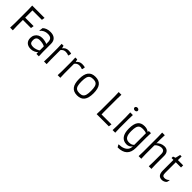

<svg xmlns="http://www.w3.org/2000/svg" viewBox="409 -2604 4614 4614"><g transform="rotate(45 2716.0 -297.5)"><path d="M182 -672V-425H469L457 -347H182V-150L187 0H95L100 -150V-605L95 -750H515L503 -672Z M817 -371Q862 -371 911 -361Q960 -351 986 -335V-397Q986 -470 952 -503Q918 -536 844 -536Q783 -536 732.5 -512Q682 -488 654 -445L643 -447L655 -542Q689 -577 741 -595.5Q793 -614 857 -614Q957 -614 1011.5 -563.5Q1066 -513 1066 -417V-149L1071 0H989L986 -63Q970 -33 916 -8.5Q862 16 809 16Q715 16 663.5 -32.5Q612 -81 612 -167Q612 -227 638.5 -273.5Q665 -320 711.5 -345.5Q758 -371 817 -371ZM820 -61Q858 -61 913.5 -79.5Q969 -98 986 -117V-253Q963 -270 914.5 -281Q866 -292 818 -292Q754 -292 725 -263Q696 -234 696 -176Q696 -132 707 -107.5Q718 -83 745 -72Q772 -61 820 -61Z M1576 -593 1563 -523 1550 -514Q1540 -521 1510.5 -528Q1481 -535 1454 -535Q1374 -535 1331 -471V-150L1336 0H1246L1251 -150V-455L1246 -600H1311L1329 -530Q1354 -567 1391.5 -587Q1429 -607 1473 -607Q1508 -607 1536.5 -603Q1565 -599 1576 -593Z M2041 -593 2028 -523 2015 -514Q2005 -521 1975.5 -528Q1946 -535 1919 -535Q1839 -535 1796 -471V-150L1801 0H1711L1716 -150V-455L1711 -600H1776L1794 -530Q1819 -567 1856.5 -587Q1894 -607 1938 -607Q1973 -607 2001.5 -603Q2030 -599 2041 -593Z M2138 -301Q2138 -462 2198 -539Q2258 -616 2384 -616Q2510 -616 2570 -539Q2630 -462 2630 -301Q2630 -140 2570 -62Q2510 16 2384 16Q2258 16 2198 -62Q2138 -140 2138 -301ZM2546 -300Q2546 -391 2531 -442Q2516 -493 2481 -515.5Q2446 -538 2384 -538Q2322 -538 2287 -515.5Q2252 -493 2237 -442Q2222 -391 2222 -300Q2222 -209 2237 -158Q2252 -107 2287 -84.5Q2322 -62 2384 -62Q2446 -62 2481 -84.5Q2516 -107 2531 -158Q2546 -209 2546 -300Z M3462 -78 3450 0H3035L3040 -150V-605L3035 -750H3127L3122 -605V-150L3124 -78Z M3565 -756Q3565 -776 3581.5 -790Q3598 -804 3622 -804Q3646 -804 3662.5 -790Q3679 -776 3679 -756Q3679 -736 3662.5 -722.5Q3646 -709 3622 -709Q3598 -709 3581.5 -722.5Q3565 -736 3565 -756ZM3582 -150V-455L3577 -600H3667L3662 -455V-150L3667 0H3577Z M4282 -600 4277 -451V-95Q4277 209 3957 209L3921 147L3928 139Q4011 139 4072 114Q4133 89 4165 45Q4197 1 4197 -57V-69Q4176 -33 4138.5 -12.5Q4101 8 4057 8Q3946 8 3886.5 -70Q3827 -148 3827 -301Q3827 -463 3882.5 -537.5Q3938 -612 4055 -612Q4148 -612 4204 -565L4210 -600ZM4197 -119V-512Q4153 -535 4072 -535Q4011 -535 3976.5 -513.5Q3942 -492 3926.5 -441.5Q3911 -391 3911 -301Q3911 -178 3947.5 -123Q3984 -68 4063 -68Q4112 -68 4144 -80.5Q4176 -93 4197 -119Z M4812 -150V-417Q4812 -478 4787.5 -506Q4763 -534 4709 -534Q4667 -534 4617.5 -509Q4568 -484 4547 -451V-150L4552 0H4462L4467 -150V-655L4462 -800H4552L4547 -655V-517Q4574 -557 4627.5 -582Q4681 -607 4739 -607Q4811 -607 4851.5 -562.5Q4892 -518 4892 -438V-150L4897 0H4807Z M5054 -576 5118 -600 5148 -725H5198V-600H5376V-527H5198V-164Q5198 -111 5216 -88Q5234 -65 5273 -65Q5307 -65 5340.5 -80Q5374 -95 5389 -118L5400 -113L5383 -46Q5362 -19 5328 -3.5Q5294 12 5260 12Q5188 12 5153 -32Q5118 -76 5118 -173V-527H5054Z"/></g></svg>

Font: Farro Light
Style: Regular
Weight: 300
Designer: Aceler Chua
Foundry: Grayscale Limited
Version: Version 1.101